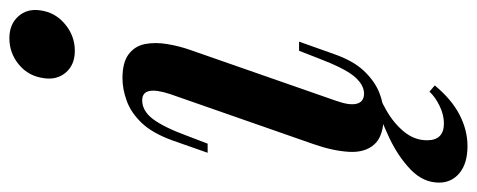

<svg xmlns="http://www.w3.org/2000/svg" viewBox="-348 -488 992 399"><g transform="rotate(-90 147.5 -288.0)"><path d="M185 -692Q189 -724 213 -744Q237 -764 268 -764Q297 -764 313.5 -745.5Q330 -727 326 -700Q322 -669 297.5 -648.5Q273 -628 242 -628Q213 -628 197 -646.5Q181 -665 185 -692ZM152 -430Q171 -488 139 -488Q117 -488 100 -465.5Q83 -443 65 -394L49 -352H30L56 -426Q71 -467 92 -489Q113 -511 137.5 -520Q162 -529 185 -529Q218 -529 235 -516Q252 -503 256 -482Q260 -461 256 -436.5Q252 -412 244 -389L138 -85Q128 -57 132 -42Q136 -27 153 -27Q171 -27 188 -46.5Q205 -66 226 -121L242 -162H261L235 -89Q221 -49 200 -27Q179 -5 155.5 4.5Q132 14 108 14Q65 14 47.5 -5.5Q30 -25 32 -58.5Q34 -92 48 -132ZM170 -3Q145 4 118 19.5Q91 35 73.5 56.5Q56 78 56 104Q56 139 91 139Q109 139 127.5 130Q146 121 157 109L170 120Q141 155 109 171.5Q77 188 44 188Q8 188 -12 171.5Q-32 155 -32 129Q-32 96 -5 70Q22 44 61 25.5Q100 7 136 -3Z"/></g></svg>

Font: Playfair Display Medium
Style: Italic
Weight: 500
Italic angle: -14°
Designer: Claus Eggers Sørensen
Foundry: Claus Eggers Sørensen
Version: Version 1.203